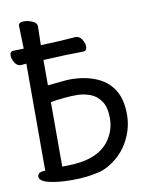

<svg xmlns="http://www.w3.org/2000/svg" viewBox="-83 -778 666 857"><g transform="rotate(-10 250.0 -349.5)"><path d="M176 18Q109 18 68.5 7.5Q28 -3 28 -23Q28 -44 63 -44V-529L38 -527Q21 -527 10.5 -544Q0 -561 0 -577Q0 -596 17 -596L63 -597L60 -701Q60 -717 85 -717Q103 -717 123 -708.5Q143 -700 143 -683L141 -599Q248 -603 300 -608Q317 -608 328 -591Q339 -574 339 -558Q339 -538 322 -538Q255 -538 141 -532V-417L211 -424Q231 -426 244 -426Q309 -426 360 -405Q411 -384 438.5 -340.5Q466 -297 466 -228Q466 -173 442.5 -123Q419 -73 379 -39.5Q339 -6 299 4Q244 18 176 18ZM141 -49H158Q302 -49 356 -125Q388 -170 388 -225Q388 -275 368.5 -303Q349 -331 319.5 -341.5Q290 -352 260 -352Q205 -352 141 -341Z"/></g></svg>

Font: LXGW WenKai Mono Medium
Style: Regular
Weight: 500
Monospace: yes
Designer: LXGW / Fontworks Inc.
Foundry: LXGW / Fontworks Inc.
Version: Version 1.520; June 14, 2025